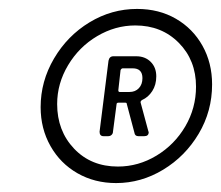

<svg xmlns="http://www.w3.org/2000/svg" viewBox="-20 -734 495 430"><path d="M455 -545Q455 -485 425 -434.5Q395 -384 345.5 -354Q296 -324 240 -324Q192 -324 153.5 -346Q115 -368 93 -407Q71 -446 71 -494Q71 -552 101 -603Q131 -654 180.5 -684Q230 -714 287 -714Q336 -714 374 -692Q412 -670 433.5 -631.5Q455 -593 455 -545ZM419 -540Q419 -599 380.5 -638Q342 -677 283 -677Q238 -677 197.5 -653Q157 -629 132.5 -588Q108 -547 108 -501Q108 -441 146 -401Q184 -361 244 -361Q290 -361 330.5 -385.5Q371 -410 395 -451Q419 -492 419 -540ZM298 -510Q294 -507 295 -504L312 -441L313 -438Q313 -429 303 -429H290Q282 -429 281 -437L264 -501Q264 -504 261 -504H245Q241 -504 241 -500L233 -439Q233 -435 230 -432Q227 -429 222 -429H212Q203 -429 203 -439L223 -598Q225 -608 234 -608H285Q305 -608 317.5 -595.5Q330 -583 330 -563Q330 -544 321 -530Q312 -516 298 -510ZM250 -577 245 -532Q245 -528 248 -528H270Q283 -528 291 -536.5Q299 -545 299 -559Q299 -581 277 -581H255Q252 -581 250 -577Z"/></svg>

Font: Barlow
Style: Italic
Weight: 400
Italic angle: -7°
Designer: Jeremy Tribby
Foundry: Tribby Type
Version: Version 1.408